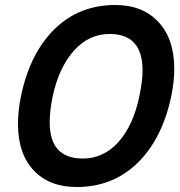

<svg xmlns="http://www.w3.org/2000/svg" viewBox="-20 -734 722 769"><path d="M52 -238Q52 -289 64 -349Q100 -521 198.5 -617.5Q297 -714 442 -714Q551 -714 614.5 -646Q678 -578 678 -458Q678 -408 666 -349Q630 -178 531 -81.5Q432 15 287 15Q177 15 114.5 -52Q52 -119 52 -238ZM538 -348Q551 -410 551 -452Q551 -598 419 -598Q336 -598 276 -531Q216 -464 191 -348Q179 -291 179 -244Q179 -99 312 -99Q395 -99 454.5 -165.5Q514 -232 538 -348Z"/></svg>

Font: Prompt Medium
Style: Italic
Weight: 500
Italic angle: -12°
Designer: Katatrad Team
Foundry: CadsonDemak
Version: Version 1.001